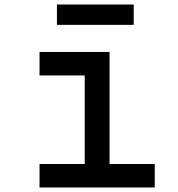

<svg xmlns="http://www.w3.org/2000/svg" viewBox="-20 -830 790 850"><path d="M155 -600H465V-104H665V0H155V-104H355V-496H155ZM232 -720V-810H572V-720Z"/></svg>

Font: Martian Mono SemiExpanded
Style: Regular
Weight: 400
Width: 6
Monospace: yes
Designer: Roman Shamin
Foundry: Evil Martians
Version: Version 1.000